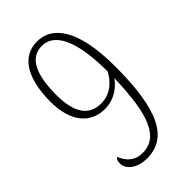

<svg xmlns="http://www.w3.org/2000/svg" viewBox="-226 -796 881 881"><g transform="rotate(-45 214.5 -355.5)"><path d="M178 13C309 13 373 -103 373 -388C373 -633 297 -724 200 -724C102 -724 48 -636 48 -484C48 -351 111 -284 202 -284C274 -284 320 -334 332 -355C326 -121 283 -19 181 -19C126 -19 99 -55 86 -89C77 -85 73 -75 73 -58C73 -24 110 13 178 13ZM207 -314C129 -315 89 -371 89 -488C89 -616 122 -694 201 -694C282 -694 332 -601 332 -397C309 -356 272 -315 207 -314Z"/></g></svg>

Font: Noto Serif Armenian ExtraCondensed ExtraLight
Style: Regular
Weight: 200
Width: 2
Designer: Monotype Design Team
Foundry: Monotype Imaging Inc.
Version: Version 2.008